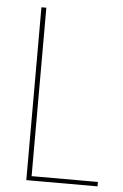

<svg xmlns="http://www.w3.org/2000/svg" viewBox="-52 -742 498 779"><g transform="rotate(5 197.5 -352.0)"><path d="M85 -704H105V-18H375V0H85Z"/></g></svg>

Font: Poppins Devanagari Thin
Style: Regular
Weight: 100
Designer: Ninad Kale (Devanagari), Jonny Pinhorn (Latin)
Foundry: Indian Type Foundry
Version: 4.005